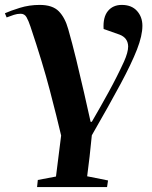

<svg xmlns="http://www.w3.org/2000/svg" viewBox="-50 -546 619 782"><path d="M178 173 199 6Q182 -67 153 -178Q124 -289 74 -438Q66 -462 58 -476Q50 -490 34 -490Q20 -490 6.5 -485.5Q-7 -481 -23 -475L-30 -492Q-8 -502 30.5 -514Q69 -526 112 -526Q164 -526 189.5 -500Q215 -474 228 -427Q244 -371 260.5 -303.5Q277 -236 292 -170Q307 -104 319 -50H324Q359 -110 393 -172Q427 -234 455 -295Q472 -333 472 -357Q471 -392 437 -405L372 -428Q369 -476 389.5 -501Q410 -526 446 -526Q486 -526 508 -501.5Q530 -477 530 -441Q530 -401 508 -344.5Q486 -288 441 -204Q396 -120 324 5Q320 46 315 91Q310 136 305 172L390 189L386 216H101L104 187Z"/></svg>

Font: Literata 72pt
Style: Bold Italic
Weight: 700
Italic angle: -2°
Designer: Latin by Veronika Burian and Jose Scaglione. Greek by Irene Vlachou. Cyrillic by Vera Evstafieva
Foundry: TypeTogether
Version: Version 3.002